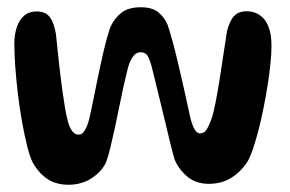

<svg xmlns="http://www.w3.org/2000/svg" viewBox="-20 -507 799 529"><path d="M168.5 2Q135 2 111.2 -13.5Q87.5 -29 70.5 -58.5Q62.5 -74 55 -103.8Q47.5 -133.5 40.8 -171.2Q34 -209 29.2 -248.8Q24.5 -288.5 22 -324.2Q19.5 -360 19.5 -385.5Q19.5 -411.5 26.2 -431.8Q33 -452 46.5 -463.8Q60 -475.5 81 -475.5Q105 -475.5 116.8 -460.5Q128.5 -445.5 134 -414Q136 -396 138.5 -371Q141 -346 144.2 -318Q147.5 -290 151.2 -262.2Q155 -234.5 158.8 -211.8Q162.5 -189 166.5 -174.5Q171 -157 178.5 -146.5Q186 -136 196.5 -136Q206.5 -136 213.5 -147.5Q220.5 -159 225.5 -178Q231.5 -203.5 238 -236.2Q244.5 -269 251.8 -303.8Q259 -338.5 266.8 -371.5Q274.5 -404.5 283.5 -431Q294.5 -456 314 -471.5Q333.5 -487 368 -487Q399.5 -487 416.5 -473Q433.5 -459 442 -438Q447.5 -422 454.5 -396.5Q461.5 -371 468.5 -341.8Q475.5 -312.5 482.2 -283.2Q489 -254 494.2 -229.2Q499.5 -204.5 503 -189Q508 -166 515 -152.8Q522 -139.5 531 -139.5Q542.5 -139.5 549.2 -150Q556 -160.5 563 -180.5Q568.5 -196.5 574.2 -226Q580 -255.5 585.5 -291Q591 -326.5 596.2 -361Q601.5 -395.5 605.5 -421.5Q613 -450.5 625.2 -463.2Q637.5 -476 659.5 -476Q673 -476 685.2 -471Q697.5 -466 707.2 -455Q717 -444 722.5 -425.5Q728 -407 728 -380.5Q728 -360 725.2 -332.2Q722.5 -304.5 717.5 -273Q712.5 -241.5 706.2 -210Q700 -178.5 692.5 -149.5Q685 -120.5 677.2 -97.5Q669.5 -74.5 661.5 -61Q642.5 -32.5 616.2 -16.5Q590 -0.5 555 -0.5Q519.5 -0.5 495.5 -21Q471.5 -41.5 461 -68Q453.5 -93.5 445.8 -126.5Q438 -159.5 429.5 -194.2Q421 -229 413.2 -261.2Q405.5 -293.5 399.5 -317Q395 -336.5 388.5 -349.8Q382 -363 368 -363Q354 -363 345 -349.2Q336 -335.5 331.5 -316Q327 -298.5 321 -271.8Q315 -245 309 -214.8Q303 -184.5 296.5 -154.5Q290 -124.5 284 -99.8Q278 -75 272.5 -60.5Q261 -35 233.2 -16.5Q205.5 2 168.5 2Z"/></svg>

Font: Gluten Thin
Style: Regular
Weight: 400
Version: Version 1.300